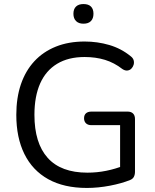

<svg xmlns="http://www.w3.org/2000/svg" viewBox="-20 -919 767 948"><path d="M409 9Q296 9 218.2 -34.2Q140.5 -77.5 100.5 -158.5Q60.5 -239.5 60.5 -352Q60.5 -436 83.2 -502.8Q106 -569.5 149.5 -616.5Q193 -663.5 255.8 -688.8Q318.5 -714 398 -714Q461 -714 519.8 -696.8Q578.5 -679.5 625 -641.5Q636.5 -633 639.8 -621.8Q643 -610.5 639.8 -599.2Q636.5 -588 628.5 -580Q620.5 -572 609 -570.8Q597.5 -569.5 584.5 -578Q544 -609.5 498.2 -623.5Q452.5 -637.5 397.5 -637.5Q317.5 -637.5 262 -604Q206.5 -570.5 178.2 -506.8Q150 -443 150 -352Q150 -212.5 215.5 -139.5Q281 -66.5 411.5 -66.5Q459.5 -66.5 505 -75.8Q550.5 -85 591.5 -101.5L573 -54V-301H431.5Q414 -301 404.5 -310.2Q395 -319.5 395 -335Q395 -351 404.5 -359.5Q414 -368 431.5 -368H610Q627.5 -368 637 -358.5Q646.5 -349 646.5 -331.5V-71.5Q646.5 -56.5 641 -46Q635.5 -35.5 623 -30.5Q581.5 -13.5 523 -2.2Q464.5 9 409 9ZM392 -802Q368.5 -802 355.5 -815Q342.5 -828 342.5 -851Q342.5 -874.5 355.5 -886.8Q368.5 -899 392 -899Q416.5 -899 429 -886.8Q441.5 -874.5 441.5 -851Q441.5 -828 429 -815Q416.5 -802 392 -802Z"/></svg>

Font: Nunito ExtraLight
Style: Regular
Weight: 200
Designer: Vernon Adams
Foundry: Vernon Adams
Version: Version 3.602;April 4, 2023;FontCreator 14.0.0.2856 64-bit